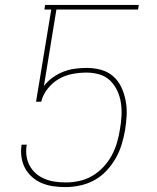

<svg xmlns="http://www.w3.org/2000/svg" viewBox="-20 -755 640 783"><path d="M247 8Q221 8 197 4.5Q173 1 151 -8Q129 -17 111 -33Q93 -49 82 -69.5Q71 -90 67.5 -115Q64 -140 68 -165H89Q85 -142 88 -120Q91 -98 101 -79.5Q111 -61 126.5 -47.5Q142 -34 162.5 -25.5Q183 -17 205 -14Q227 -11 249 -11Q276 -11 303.5 -17Q331 -23 356 -37.5Q381 -52 401.5 -74Q422 -96 435.5 -121Q449 -146 457 -173Q465 -200 469 -227Q474 -255 475.5 -282Q477 -309 473 -335.5Q469 -362 458 -385.5Q447 -409 429 -426.5Q411 -444 385.5 -451.5Q360 -459 333 -459Q305 -459 275.5 -453.5Q246 -448 220 -433Q194 -418 174.5 -393.5Q155 -369 148 -340H127L189 -716H161L164 -735H546L543 -716H210L159 -404Q174 -424 195 -439Q216 -454 239.5 -463Q263 -472 287 -475Q311 -478 334 -478Q365 -478 393 -470Q421 -462 442 -443.5Q463 -425 475 -399Q487 -373 492.5 -344Q498 -315 496.5 -285Q495 -255 490 -224Q485 -195 476 -165.5Q467 -136 451.5 -109Q436 -82 414 -58.5Q392 -35 364.5 -20Q337 -5 306.5 1.5Q276 8 247 8Z"/></svg>

Font: Iosevka Thin Extended Oblique
Style: Regular
Weight: 100
Width: 7
Italic angle: -9°
Monospace: yes
Designer: Belleve Invis
Foundry: Belleve Invis
Version: Version 32.5.0; ttfautohint (v1.8.4)